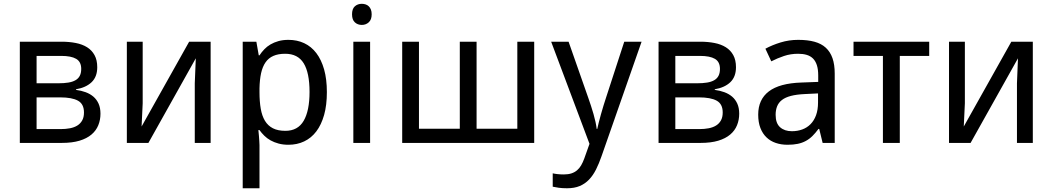

<svg xmlns="http://www.w3.org/2000/svg" viewBox="-20 -757 5576 1017"><path d="M495.1 -400.9Q495.1 -350.1 465.1 -321.5Q435.1 -293 382.8 -284.2V-280.8Q410.2 -277.3 433.8 -268.6Q457.5 -259.8 474.9 -244.9Q492.2 -230 502.2 -207.8Q512.2 -185.5 512.2 -154.8Q512.2 -122.1 500.7 -93.8Q489.3 -65.4 464.6 -44.4Q439.9 -23.4 401.1 -11.7Q362.3 0 307.1 0H85V-536.1H306.2Q346.7 -536.1 381.3 -529.3Q416 -522.5 441.2 -506.8Q466.3 -491.2 480.7 -465.1Q495.1 -439 495.1 -400.9ZM424.8 -161.1Q424.8 -206.1 393.1 -223.6Q361.3 -241.2 298.8 -241.2H173.8V-73.2H300.8Q328.1 -73.2 350.8 -77.6Q373.5 -82 389.9 -92.3Q406.2 -102.5 415.5 -119.4Q424.8 -136.2 424.8 -161.1ZM410.2 -392.1Q410.2 -429.7 383.5 -445.3Q356.9 -460.9 304.2 -460.9H173.8V-315.9H289.1Q319.3 -315.9 341.8 -319.6Q364.3 -323.2 379.6 -332Q395 -340.8 402.6 -355.5Q410.2 -370.1 410.2 -392.1Z M735.8 -536.1V-210L730 -86.9L981.9 -536.1H1095.7V0H1011.7V-315.9L1017.1 -448.2L766.1 0H651.9V-536.1Z M1507.8 9.8Q1479 9.8 1455.6 3.4Q1432.1 -2.9 1413.3 -13.4Q1394.5 -23.9 1380.1 -38.1Q1365.7 -52.2 1354.5 -67.9H1348.6Q1350.1 -51.3 1351.6 -36.1Q1352.5 -23.4 1353.5 -10Q1354.5 3.4 1354.5 11.2V240.2H1265.6V-536.1H1337.9L1350.6 -463.9H1354.5Q1365.7 -481 1379.9 -495.8Q1394 -510.7 1412.8 -521.7Q1431.6 -532.7 1455.1 -539.3Q1478.5 -545.9 1507.8 -545.9Q1553.7 -545.9 1591.3 -528.3Q1628.9 -510.7 1655.5 -475.8Q1682.1 -440.9 1696.8 -389.2Q1711.4 -337.4 1711.4 -269Q1711.4 -200.2 1696.8 -148.2Q1682.1 -96.2 1655.5 -61Q1628.9 -25.9 1591.3 -8.1Q1553.7 9.8 1507.8 9.8ZM1490.7 -472.2Q1453.6 -472.2 1428 -460.9Q1402.3 -449.7 1386.5 -426.8Q1370.6 -403.8 1363 -369.6Q1355.5 -335.4 1354.5 -289.1V-269Q1354.5 -219.7 1361.1 -181.4Q1367.7 -143.1 1383.5 -116.9Q1399.4 -90.8 1425.8 -77.4Q1452.1 -64 1491.7 -64Q1557.6 -64 1588.6 -117.2Q1619.6 -170.4 1619.6 -270Q1619.6 -371.6 1588.6 -421.9Q1557.6 -472.2 1490.7 -472.2Z M1940.4 0H1851.6V-536.1H1940.4ZM1844.7 -681.2Q1844.7 -710.4 1859.6 -723.6Q1874.5 -736.8 1896.5 -736.8Q1907.2 -736.8 1916.7 -733.6Q1926.3 -730.5 1933.3 -723.6Q1940.4 -716.8 1944.6 -706.3Q1948.7 -695.8 1948.7 -681.2Q1948.7 -652.8 1933.3 -638.9Q1918 -625 1896.5 -625Q1874.5 -625 1859.6 -638.7Q1844.7 -652.3 1844.7 -681.2Z M2504.4 -75.2H2720.2V-536.1H2809.6V0H2110.4V-536.1H2199.2V-75.2H2415.5V-536.1H2504.4Z M2899.4 -536.1H2991.7L3096.7 -236.8Q3103.5 -217.3 3110.6 -195.8Q3117.7 -174.3 3123.8 -152.8Q3129.9 -131.3 3134.3 -111.3Q3138.7 -91.3 3140.6 -74.2H3143.6Q3146 -86.4 3151.4 -107.4Q3156.7 -128.4 3163.3 -152.1Q3169.9 -175.8 3177 -198.7Q3184.1 -221.7 3189.5 -237.8L3286.6 -536.1H3378.4L3166.5 69.8Q3152.8 109.4 3137 140.9Q3121.1 172.4 3100.1 194.3Q3079.1 216.3 3050.8 228.3Q3022.5 240.2 2983.4 240.2Q2958 240.2 2939.5 237.5Q2920.9 234.9 2907.7 231.9V161.1Q2918 163.6 2933.6 165.3Q2949.2 167 2966.3 167Q2989.7 167 3006.8 161.4Q3023.9 155.8 3036.6 145Q3049.3 134.3 3058.3 118.7Q3067.4 103 3074.7 83L3102.5 4.9Z M3878.4 -400.9Q3878.4 -350.1 3848.4 -321.5Q3818.4 -293 3766.1 -284.2V-280.8Q3793.5 -277.3 3817.1 -268.6Q3840.8 -259.8 3858.2 -244.9Q3875.5 -230 3885.5 -207.8Q3895.5 -185.5 3895.5 -154.8Q3895.5 -122.1 3884 -93.8Q3872.6 -65.4 3847.9 -44.4Q3823.2 -23.4 3784.4 -11.7Q3745.6 0 3690.4 0H3468.3V-536.1H3689.5Q3730 -536.1 3764.6 -529.3Q3799.3 -522.5 3824.5 -506.8Q3849.6 -491.2 3864 -465.1Q3878.4 -439 3878.4 -400.9ZM3808.1 -161.1Q3808.1 -206.1 3776.4 -223.6Q3744.6 -241.2 3682.1 -241.2H3557.1V-73.2H3684.1Q3711.4 -73.2 3734.1 -77.6Q3756.8 -82 3773.2 -92.3Q3789.6 -102.5 3798.8 -119.4Q3808.1 -136.2 3808.1 -161.1ZM3793.5 -392.1Q3793.5 -429.7 3766.8 -445.3Q3740.2 -460.9 3687.5 -460.9H3557.1V-315.9H3672.4Q3702.6 -315.9 3725.1 -319.6Q3747.6 -323.2 3762.9 -332Q3778.3 -340.8 3785.9 -355.5Q3793.5 -370.1 3793.5 -392.1Z M4337.4 0 4319.3 -74.2H4315.4Q4299.3 -52.2 4283.2 -36.4Q4267.1 -20.5 4248 -10.3Q4229 0 4205.6 4.9Q4182.1 9.8 4151.4 9.8Q4117.7 9.8 4089.4 0.2Q4061 -9.3 4040.3 -29.1Q4019.5 -48.8 4007.8 -78.9Q3996.1 -108.9 3996.1 -149.9Q3996.1 -230 4052.5 -272.9Q4108.9 -315.9 4224.1 -319.8L4314 -323.2V-356.9Q4314 -389.6 4306.9 -411.6Q4299.8 -433.6 4286.4 -447Q4272.9 -460.4 4253.2 -466.3Q4233.4 -472.2 4208 -472.2Q4167.5 -472.2 4132.6 -460.4Q4097.7 -448.7 4065.4 -432.1L4034.2 -499Q4070.3 -518.6 4114.7 -532.2Q4159.2 -545.9 4208 -545.9Q4257.8 -545.9 4294.2 -535.9Q4330.6 -525.9 4354.2 -504.2Q4377.9 -482.4 4389.6 -448.7Q4401.4 -415 4401.4 -367.2V0ZM4174.3 -62Q4204.1 -62 4229.5 -71.3Q4254.9 -80.6 4273.4 -99.4Q4292 -118.2 4302.5 -146.7Q4313 -175.3 4313 -213.9V-262.2L4243.2 -258.8Q4199.2 -256.8 4169.4 -249Q4139.6 -241.2 4121.8 -227.3Q4104 -213.4 4096.2 -193.6Q4088.4 -173.8 4088.4 -148.9Q4088.4 -104 4112.1 -83Q4135.7 -62 4174.3 -62Z M4901.9 -460.9H4746.1V0H4656.7V-460.9H4501V-536.1H4901.9Z M5090.8 -536.1V-210L5085 -86.9L5336.9 -536.1H5450.7V0H5366.7V-315.9L5372.1 -448.2L5121.1 0H5006.8V-536.1Z"/></svg>

Font: WenQuanYi Micro Hei
Style: Regular
Weight: 400
Foundry: Ascender Corporation
Version: Version 0.2.0-beta